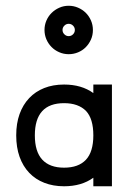

<svg xmlns="http://www.w3.org/2000/svg" viewBox="-20 -650 414 670"><path d="M370.6 -355V0H305.7V-29.8Q264.6 0 203.6 0Q165.5 0 134.8 -12Q104 -23.9 82 -46.9Q60.1 -69.8 48.3 -102.8Q36.6 -135.7 36.6 -177.7Q36.6 -219.2 48.3 -252Q60.1 -284.7 81.8 -307.6Q103.5 -330.6 134.3 -342.8Q165 -355 203.6 -355Q264.6 -355 305.7 -325.2V-355ZM280.3 -262.7Q253.4 -290 203.6 -290Q101.6 -290 101.6 -177.7Q101.6 -121.1 127.4 -93Q153.3 -64.9 203.6 -64.9Q253.9 -64.9 279.8 -92.5Q305.7 -120.1 305.7 -177.7Q305.7 -235.4 280.3 -262.7ZM219.7 -629.9Q236.8 -629.9 252.2 -623.3Q267.6 -616.7 279.1 -605.5Q290.5 -594.2 297.4 -578.6Q304.2 -563 304.2 -545.4Q304.2 -527.3 297.4 -512Q290.5 -496.6 279.1 -485.1Q267.6 -473.6 252.2 -467.3Q236.8 -460.9 219.7 -460.9Q202.1 -460.9 186.5 -467.8Q170.9 -474.6 159.7 -486.1Q148.4 -497.6 141.8 -512.9Q135.3 -528.3 135.3 -545.4Q135.3 -562.5 141.8 -577.9Q148.4 -593.3 159.9 -604.7Q171.4 -616.2 186.8 -623Q202.1 -629.9 219.7 -629.9ZM234.9 -560.5Q228.5 -566.9 219.7 -566.9Q210.9 -566.9 204.6 -560.5Q198.2 -554.2 198.2 -545.4Q198.2 -536.6 204.6 -530.3Q210.9 -523.9 219.7 -523.9Q228.5 -523.9 234.9 -530.3Q241.2 -536.6 241.2 -545.4Q241.2 -554.2 234.9 -560.5Z"/></svg>

Font: Fibel Vienna LRS
Style: Regular
Weight: 400
Designer: Peter Wiegel
Foundry: Peter Wioegel
Version: Version 000.000